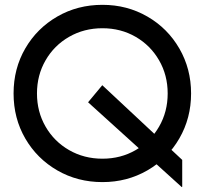

<svg xmlns="http://www.w3.org/2000/svg" viewBox="-20 -740 857 795"><path d="M344.7 -316.5 403.5 -387.2 734.5 -77.9V33.2L732.6 34.7ZM36.2 -353Q36.2 -456 84.7 -539.5Q133.2 -623 217.2 -671.5Q301.2 -720 404.2 -720Q506.2 -720 590.2 -671.5Q674.2 -623 722.7 -539Q771.2 -455 771.2 -353Q771.2 -251 722.7 -167Q674.2 -83 590.2 -34.5Q506.2 14 404.2 14Q301.2 14 217.2 -34.5Q133.2 -83 84.7 -166.5Q36.2 -250 36.2 -353ZM674.3 -353Q674.3 -428.7 638.7 -490.3Q603.2 -551.9 541.7 -587.5Q480.1 -623.1 404.1 -623.1Q328.1 -623.1 266.1 -587.5Q204.2 -551.9 168.7 -490.3Q133.1 -428.7 133.1 -353Q133.1 -277.3 168.7 -215.7Q204.2 -154.1 266.1 -118.5Q328.1 -82.9 404.1 -82.9Q480.1 -82.9 541.7 -118.5Q603.2 -154.1 638.7 -215.7Q674.3 -277.3 674.3 -353Z"/></svg>

Font: Lineal Thin
Style: Regular
Weight: 200
Designer: Created by Frank Adebiaye with contributions from Anton Moglia & Ariel Martín Pérez
Created by Frank ADEBIAYE with FontF
Foundry: Velvetyne Type Foundry
Version: Version 2.000;Glyphs 3.2 (3227)